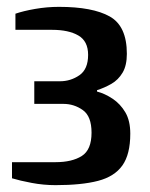

<svg xmlns="http://www.w3.org/2000/svg" viewBox="-20 -530 437 560"><path d="M142 10Q107 10 72.5 3.5Q38 -3 15 -10V-57H142Q190 -57 218.5 -75Q247 -93 247 -143Q247 -191 221.5 -209Q196 -227 165 -227H80V-293H155Q186 -293 211.5 -310.5Q237 -328 237 -370Q237 -410 208.5 -426.5Q180 -443 132 -443H25V-490Q48 -498 82.5 -504Q117 -510 152 -510Q250 -510 300 -482Q350 -454 350 -373Q350 -339 337.5 -318Q325 -297 305 -285.5Q285 -274 263 -267V-263Q286 -257 308.5 -242Q331 -227 345.5 -202.5Q360 -178 360 -140Q360 -80 337 -47.5Q314 -15 266 -2.5Q218 10 142 10Z"/></svg>

Font: Cuprum SemiBold
Style: Regular
Weight: 600
Designer: Jovanny Lemonad
Foundry: Jovanny Lemonad
Version: Version 3.000